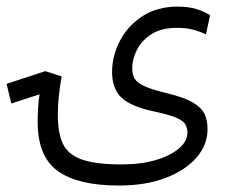

<svg xmlns="http://www.w3.org/2000/svg" viewBox="-93 -407 699 591"><path d="M272.5 164.1Q147.5 164.1 85.2 119.6Q22.9 75.2 22.9 -32.7Q22.9 -53.2 24.2 -74Q25.4 -94.7 28.8 -116.7L-58.1 -88.4L-72.8 -148.9L46.4 -188L96.7 -171.9Q90.8 -136.7 87.9 -109.4Q85 -82 85 -52.2Q85 1.5 100.3 34.9Q115.7 68.4 158.2 83.7Q200.7 99.1 282.2 99.1Q340.8 99.1 386.2 85.7Q431.6 72.3 457.8 50Q483.9 27.8 483.9 1.5Q483.9 -13.7 477.1 -24.9Q470.2 -36.1 447.8 -45.4Q425.3 -54.7 378.4 -64.5Q310.1 -79.1 281 -106.4Q252 -133.8 252 -185.5Q252 -233.9 275.6 -280.3Q299.3 -326.7 344.7 -356.7Q390.1 -386.7 454.6 -386.7Q486.3 -386.7 511 -379.2Q535.6 -371.6 553.7 -360.4L541 -301.3Q521.5 -310.5 500 -315.9Q478.5 -321.3 452.1 -321.3Q403.8 -321.3 373.3 -301.8Q342.8 -282.2 328.4 -253.4Q314 -224.6 314 -197.3Q314 -177.2 321.8 -164.3Q329.6 -151.4 352.8 -141.1Q376 -130.9 422.9 -119.6Q474.6 -106.9 501 -91.3Q527.3 -75.7 536.6 -55.9Q545.9 -36.1 545.9 -9.8Q545.9 38.6 512 77.9Q478 117.2 416.7 140.6Q355.5 164.1 272.5 164.1Z"/></svg>

Font: CaskaydiaCove NFP Light
Style: Regular
Weight: 300
Designer: Aaron Bell
Foundry: Saja Typeworks
Version: Version 2111.001; VTT 6.35;Nerd Fonts 3.1.1